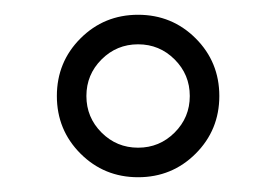

<svg xmlns="http://www.w3.org/2000/svg" viewBox="-20 -740 374 260"><path d="M277 -610Q277 -564 245 -532Q213 -500 167 -500Q121 -500 89 -532Q57 -564 57 -610Q57 -656 89 -688Q121 -720 167 -720Q213 -720 245 -688Q277 -656 277 -610ZM237 -610Q237 -639 216.5 -659.5Q196 -680 167 -680Q138 -680 117.5 -659.5Q97 -639 97 -610Q97 -581 117.5 -560.5Q138 -540 167 -540Q196 -540 216.5 -560.5Q237 -581 237 -610Z"/></svg>

Font: Mingzat
Style: Regular
Weight: 400
Designer: Jason Glavy (Lepcha), Lorna Priest (Lepcha additions), Walt Agee (Sophia), Victor Gaultney (Sophia)
Foundry: SIL International
Version: Version 0.100